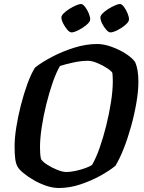

<svg xmlns="http://www.w3.org/2000/svg" viewBox="-20 -940 718 960"><path d="M274 0Q244 0 211.5 -11Q179 -22 149.5 -39Q120 -56 98 -74Q76 -92 68 -106Q59 -122 56 -147Q53 -172 53 -209Q53 -250 61.5 -304Q70 -358 84.5 -414.5Q99 -471 117 -520.5Q135 -570 155 -602Q189 -629 240.5 -656Q292 -683 351 -701.5Q410 -720 466 -720Q499 -720 538 -706Q577 -692 609.5 -671Q642 -650 656 -629Q672 -593 672 -531Q672 -485 662 -426.5Q652 -368 635.5 -308.5Q619 -249 598.5 -197Q578 -145 557 -111Q528 -87 482 -61.5Q436 -36 382 -18Q328 0 274 0ZM311 -80Q332 -80 357.5 -85.5Q383 -91 405.5 -99Q428 -107 440 -115Q459 -147 477.5 -199Q496 -251 511 -311.5Q526 -372 535 -430Q544 -488 544 -533Q544 -555 542 -575Q538 -584 516.5 -598.5Q495 -613 467.5 -624.5Q440 -636 420 -636Q386 -636 346.5 -627.5Q307 -619 280 -610Q261 -578 243.5 -527.5Q226 -477 211.5 -418.5Q197 -360 188.5 -303.5Q180 -247 180 -204Q180 -188 181 -173Q182 -158 185 -145Q192 -132 216 -116.5Q240 -101 267 -90.5Q294 -80 311 -80ZM532 -778Q523 -778 511 -791.5Q499 -805 490.5 -822.5Q482 -840 482 -853Q482 -862 493.5 -873.5Q505 -885 522 -895.5Q539 -906 555 -913Q571 -920 579 -920Q589 -920 599.5 -906Q610 -892 617.5 -874Q625 -856 625 -843Q625 -831 607 -815.5Q589 -800 567 -789Q545 -778 532 -778ZM338 -778Q328 -778 316.5 -791.5Q305 -805 296 -822.5Q287 -840 287 -853Q287 -862 298.5 -873.5Q310 -885 327 -895.5Q344 -906 360 -913Q376 -920 385 -920Q394 -920 405 -906Q416 -892 423.5 -874Q431 -856 431 -843Q431 -831 412.5 -815.5Q394 -800 372 -789Q350 -778 338 -778Z"/></svg>

Font: Texturina 72pt 72pt Regular
Style: Bold Italic
Weight: 700
Italic angle: -11°
Designer: Guillermo Torres Carreño
Foundry: Omnibus-Type
Version: Version 1.002; ttfautohint (v1.8.3)